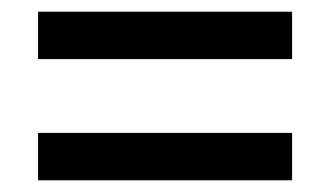

<svg xmlns="http://www.w3.org/2000/svg" viewBox="-20 -516 566 328"><path d="M45 -415H479V-496H45ZM45 -208H479V-289H45Z"/></svg>

Font: Noto Sans Lao SemiCondensed Medium
Style: Regular
Weight: 500
Width: 4
Designer: Monotype Design Team
Foundry: Monotype Imaging Inc.
Version: Version 2.003